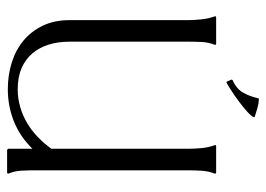

<svg xmlns="http://www.w3.org/2000/svg" viewBox="-124 -624 748 540"><g transform="rotate(90 250.0 -354.0)"><path d="M231 -2Q190.9 -2 155.5 -13.2Q120.1 -24.4 93.8 -46.4Q67.4 -68.4 52 -100.8Q36.6 -133.3 36.6 -175.8V-509.3Q36.6 -526.9 34.4 -547.1Q32.2 -567.4 25.9 -584V-586.9Q26.4 -586.9 27.6 -587.4Q28.8 -587.9 29.3 -587.9H103.5L105 -586.9H106V-584Q99.1 -566.9 98.1 -547.4Q97.2 -527.8 97.2 -509.3V-175.8Q97.2 -143.6 105.5 -116.9Q113.8 -90.3 130.4 -70.8Q147 -51.3 172.1 -40.5Q197.3 -29.8 231 -29.8Q257.3 -29.8 281.2 -36.9Q305.2 -43.9 326.2 -56.4Q347.2 -68.8 365.2 -86.2Q383.3 -103.5 398.4 -124.5V-509.3Q398.4 -526.9 396.5 -547.1Q394.5 -567.4 388.2 -584V-586.9L390.1 -587.9H465.8L467.8 -586.9L468.3 -584Q461.4 -566.4 460.2 -547.1Q459 -527.8 459 -509.3V-78.6Q459 -60.1 460 -40.5Q460.9 -21 468.3 -3.9L467.8 -1L465.8 0H401.4L398.4 -2.9V-71.3Q364.7 -36.6 321.8 -19.3Q278.8 -2 231 -2ZM205.6 -634.3Q230 -645 240.7 -664.1Q251.5 -683.1 256.8 -708Q270.5 -708 283.4 -704.1Q296.4 -700.2 309.1 -696.3L309.6 -694.3Q307.6 -687.5 294.7 -675.8Q281.7 -664.1 265.6 -652.1Q249.5 -640.1 234.1 -630.1Q218.8 -620.1 211.4 -616.7L209.5 -618.2L204.1 -630.4V-632.3Z"/></g></svg>

Font: CAT Linz
Style: Regular
Weight: 400
Designer: Peter Wiegel
Foundry: Peter Wiegel
Version: Version 1.08